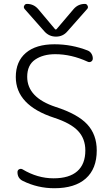

<svg xmlns="http://www.w3.org/2000/svg" viewBox="-20 -995 583 1003"><path d="M259.8 -63.5Q341.8 -63.5 383.8 -100.6Q425.8 -137.7 425.8 -209Q425.8 -270.5 387.7 -311Q349.6 -351.6 262.7 -379.9Q62.5 -445.3 62.5 -592.8Q62.5 -673.8 115.2 -718.8Q168 -763.7 264.6 -763.7Q354.5 -763.7 437.5 -731.4Q450.2 -726.6 457.5 -714.8Q464.8 -703.1 464.8 -689.5Q464.8 -678.7 456.1 -673.3Q447.3 -668 437.5 -672.9Q352.5 -711.9 268.6 -711.9Q205.1 -711.9 163.6 -683.6Q122.1 -655.3 122.1 -593.8Q122.1 -485.4 270.5 -436.5Q385.7 -399.4 435.5 -345.7Q485.4 -292 485.4 -209Q485.4 -113.3 428.2 -62.5Q371.1 -11.7 263.7 -11.7Q176.8 -11.7 99.6 -49.8Q71.3 -63.5 71.3 -95.7Q71.3 -106.4 80.1 -110.8Q88.9 -115.2 97.7 -110.4Q175.8 -63.5 259.8 -63.5ZM266.6 -843.8Q271.5 -837.9 276.4 -843.8L364.3 -947.3Q387.7 -974.6 423.8 -974.6Q433.6 -974.6 437.5 -964.8Q439.5 -960.9 439.5 -958Q439.5 -952.1 435.5 -948.2L332 -831.1Q308.6 -803.7 272.5 -803.7Q236.3 -803.7 211.9 -831.1L108.4 -948.2Q104.5 -953.1 104.5 -958Q104.5 -961.9 106.4 -964.8Q110.4 -974.6 121.1 -974.6Q156.2 -974.6 179.7 -947.3Z"/></svg>

Font: irohamaru Light
Style: Regular
Weight: 200
Designer: [Source Han Sans]
Ryoko NISHIZUKA  (kana & ideographs); Paul D. Hunt (Latin, Greek & Cyrillic); Wenlong ZHANG  (bopomofo
Version: Version 1.01